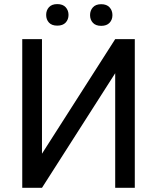

<svg xmlns="http://www.w3.org/2000/svg" viewBox="-20 -898 753 918"><path d="M86.4 0ZM530.8 -710.9H624.5V0H530.8V-547.9L180.7 0H86.4V-710.9H180.7V-163.1ZM200.7 -826.7Q200.7 -848.6 214.1 -863.5Q227.5 -878.4 253.9 -878.4Q280.3 -878.4 293.9 -863.5Q307.6 -848.6 307.6 -826.7Q307.6 -804.7 293.9 -790Q280.3 -775.4 253.9 -775.4Q227.5 -775.4 214.1 -790Q200.7 -804.7 200.7 -826.7ZM410.6 -825.7Q410.6 -847.7 424.1 -862.8Q437.5 -877.9 463.9 -877.9Q490.2 -877.9 503.9 -862.8Q517.6 -847.7 517.6 -825.7Q517.6 -803.7 503.9 -789.1Q490.2 -774.4 463.9 -774.4Q437.5 -774.4 424.1 -789.1Q410.6 -803.7 410.6 -825.7Z"/></svg>

Font: Roboto
Style: Regular
Weight: 400
Designer: Google
Version: Version 2.134; 2016; ttfautohint (v1.6)